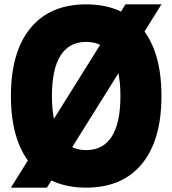

<svg xmlns="http://www.w3.org/2000/svg" viewBox="-20 -840 790 880"><path d="M555 -820H720L195 20H30ZM375 20Q209 20 119.5 -89Q30 -198 30 -400Q30 -602 119.5 -711Q209 -820 375 -820Q541 -820 630.5 -711Q720 -602 720 -400Q720 -198 630.5 -89Q541 20 375 20ZM375 -152Q453 -152 492.5 -214.5Q532 -277 532 -400Q532 -523 492.5 -585.5Q453 -648 375 -648Q297 -648 257.5 -585.5Q218 -523 218 -400Q218 -277 257.5 -214.5Q297 -152 375 -152Z"/></svg>

Font: Martian Mono SemiExpanded ExtraBold
Style: Regular
Weight: 800
Width: 6
Designer: Roman Shamin
Foundry: Evil Martians
Version: Version 1.000